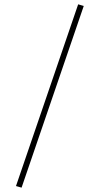

<svg xmlns="http://www.w3.org/2000/svg" viewBox="-20 -759 465 873"><path d="M360.8 -731.9 78.1 94.2 52.7 86.9 335.4 -739.3Z"/></svg>

Font: Vazirmatn UI SemiBold
Style: Regular
Weight: 600
Designer: Saber Rastikerdar
Foundry: Saber Rastikerdar
Version: Version 33.003